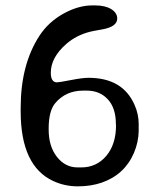

<svg xmlns="http://www.w3.org/2000/svg" viewBox="-20 -676 583 703"><path d="M297.9 -344.2H284.2Q221.2 -344.2 182.6 -298.8Q158.2 -270 158.2 -205.6V-201.2Q158.2 -140.1 188.5 -101.6Q218.8 -63 264.2 -63H277.3Q333.5 -63 369.1 -105.2Q404.8 -147.5 404.8 -217.3L404.3 -221.7Q404.3 -280.3 374.8 -312.3Q345.2 -344.2 297.9 -344.2ZM487.8 -222.2V-197.3Q487.3 -156.2 470.7 -116.7Q436.5 -36.6 352.5 -7.3Q313 6.3 264.9 6.3Q216.8 6.3 174.8 -13.2Q55.7 -68.4 55.7 -268.1V-281.2Q55.7 -440.4 125 -545.9Q157.7 -595.7 212.2 -626Q266.6 -656.2 317.9 -656.2H328.1Q365.2 -656.2 387.2 -642.6Q409.2 -628.9 409.2 -608.4Q409.2 -578.1 354.5 -568.4Q320.3 -562.5 311 -560.1Q259.8 -547.4 222.7 -515.1Q166 -465.3 166 -409.7Q166 -374.5 188.5 -374.5Q196.8 -374.5 239.3 -382.8Q281.7 -391.1 304.2 -391.1Q429.2 -391.1 472.7 -292Q487.8 -257.8 487.8 -222.2Z"/></svg>

Font: Averia Sans Libre Light
Style: Regular
Weight: 300
Version: Version 1.002